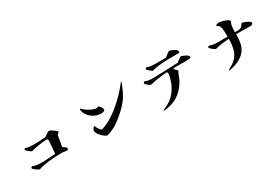

<svg xmlns="http://www.w3.org/2000/svg" viewBox="71 -1653 3859 2644"><g transform="rotate(-30 2000.0 -331.0)"><path d="M782 -470Q782 -462 768.5 -450Q755 -438 749 -433Q742 -390 735 -346.5Q728 -303 719 -259Q734 -248 749.5 -237.5Q765 -227 777 -212Q777 -199 769 -190.5Q761 -182 747 -182Q736 -182 725 -185.5Q714 -189 703 -190Q691 -192 679.5 -192Q668 -192 656 -192Q605 -192 540 -187.5Q475 -183 411 -173Q347 -163 299 -146Q292 -149 277 -157.5Q262 -166 246.5 -177Q231 -188 220 -198.5Q209 -209 209 -218Q209 -226 216 -231Q223 -236 230 -237Q249 -227 276.5 -222Q304 -217 332.5 -215.5Q361 -214 382 -214Q434 -214 485.5 -219Q537 -224 589 -225Q592 -258 595 -291Q598 -324 600 -357Q602 -376 603.5 -394Q605 -412 605 -431Q605 -439 601 -447Q597 -455 587 -455Q563 -455 529 -451.5Q495 -448 457.5 -442.5Q420 -437 386.5 -430Q353 -423 331 -415Q323 -419 304.5 -432.5Q286 -446 270 -461Q254 -476 254 -485Q254 -493 260.5 -497Q267 -501 273 -502Q299 -489 333.5 -486.5Q368 -484 396 -484Q445 -484 493.5 -487Q542 -490 590 -494Q598 -500 614 -511.5Q630 -523 646.5 -533Q663 -543 671 -543Q679 -543 685.5 -540.5Q692 -538 698 -535Q703 -533 716 -524Q729 -515 744.5 -503.5Q760 -492 771 -482.5Q782 -473 782 -470Z M1477 -416Q1477 -405 1466.5 -399Q1456 -393 1442.5 -391Q1429 -389 1420 -389Q1372 -389 1326.5 -408.5Q1281 -428 1247 -463Q1213 -498 1197 -544Q1195 -552 1192.5 -560.5Q1190 -569 1190 -576Q1190 -586 1199 -595Q1213 -577 1238 -557.5Q1263 -538 1292.5 -521.5Q1322 -505 1351.5 -494.5Q1381 -484 1404 -484Q1406 -484 1414.5 -489.5Q1423 -495 1425 -497Q1445 -484 1461 -463Q1477 -442 1477 -416ZM1875 -625Q1875 -622 1869 -607Q1863 -592 1856.5 -576.5Q1850 -561 1848 -556Q1841 -539 1833 -522Q1825 -505 1817 -488Q1786 -426 1748.5 -378.5Q1711 -331 1661 -284Q1588 -215 1512 -163Q1436 -111 1337 -85Q1321 -90 1299 -106Q1277 -122 1256.5 -144Q1236 -166 1222.5 -188.5Q1209 -211 1209 -229Q1209 -247 1221.5 -266Q1234 -285 1253 -286Q1254 -274 1265 -252Q1276 -230 1291.5 -212.5Q1307 -195 1319 -195Q1321 -195 1328.5 -197.5Q1336 -200 1339 -201Q1414 -227 1486.5 -272.5Q1559 -318 1626.5 -375.5Q1694 -433 1753.5 -496.5Q1813 -560 1861 -622Q1863 -624 1865.5 -627.5Q1868 -631 1871 -631Q1875 -631 1875 -625Z M2869 -454Q2869 -444 2858 -439.5Q2847 -435 2834.5 -433.5Q2822 -432 2815 -432Q2775 -432 2735 -432.5Q2695 -433 2654 -433Q2638 -433 2622 -432Q2606 -431 2590 -431Q2584 -431 2584 -427Q2584 -422 2595.5 -411Q2607 -400 2618.5 -388Q2630 -376 2630 -367Q2630 -364 2623 -354Q2616 -344 2614 -339Q2604 -318 2597 -295.5Q2590 -273 2579 -252Q2531 -155 2449 -88Q2367 -21 2260 -1Q2243 2 2224 5.5Q2205 9 2188 9Q2181 9 2181 2Q2181 0 2189 -3.5Q2197 -7 2199 -8Q2312 -53 2381 -135Q2450 -217 2481 -335Q2485 -350 2488.5 -365Q2492 -380 2492 -395Q2492 -404 2491 -413.5Q2490 -423 2485 -430Q2415 -426 2344.5 -416Q2274 -406 2205 -389Q2197 -393 2179.5 -405.5Q2162 -418 2147.5 -432Q2133 -446 2133 -456Q2133 -465 2142.5 -469.5Q2152 -474 2159 -476Q2182 -462 2210.5 -458.5Q2239 -455 2265 -455Q2369 -455 2473 -460Q2577 -465 2680 -469Q2697 -486 2717 -499Q2737 -512 2757 -525Q2767 -523 2785.5 -516Q2804 -509 2823 -499Q2842 -489 2855.5 -477.5Q2869 -466 2869 -454ZM2771 -591Q2771 -583 2761.5 -579.5Q2752 -576 2746 -576H2633Q2585 -576 2531 -573.5Q2477 -571 2424 -564.5Q2371 -558 2325 -544Q2318 -548 2300.5 -561.5Q2283 -575 2267.5 -589.5Q2252 -604 2252 -611Q2252 -621 2262.5 -625Q2273 -629 2280 -630Q2297 -620 2322.5 -615.5Q2348 -611 2374.5 -610Q2401 -609 2420 -609Q2458 -609 2496.5 -609Q2535 -609 2573 -610Q2592 -627 2613 -642.5Q2634 -658 2656 -671Q2668 -668 2687.5 -660.5Q2707 -653 2726 -643Q2745 -633 2758 -619.5Q2771 -606 2771 -591Z M3839 -433Q3839 -420 3826 -412Q3813 -404 3801 -404Q3769 -404 3736 -405.5Q3703 -407 3671 -407Q3646 -407 3621.5 -406.5Q3597 -406 3572 -405Q3572 -314 3554 -246Q3536 -178 3488 -129.5Q3440 -81 3350 -47Q3340 -43 3319.5 -37Q3299 -31 3278.5 -26Q3258 -21 3248 -21Q3246 -21 3241 -21.5Q3236 -22 3236 -26Q3236 -29 3238.5 -31Q3241 -33 3243 -34Q3276 -51 3306.5 -69.5Q3337 -88 3363 -115Q3402 -155 3420.5 -201.5Q3439 -248 3445.5 -299Q3452 -350 3452 -403Q3396 -399 3339.5 -391.5Q3283 -384 3228 -369Q3219 -373 3199.5 -386Q3180 -399 3163.5 -414.5Q3147 -430 3147 -439Q3147 -447 3156 -451.5Q3165 -456 3170 -458Q3187 -448 3211.5 -443.5Q3236 -439 3261.5 -437.5Q3287 -436 3306 -436Q3343 -436 3379 -436.5Q3415 -437 3452 -437Q3452 -460 3452 -482Q3452 -504 3450 -526Q3449 -547 3445 -570.5Q3441 -594 3429 -612.5Q3417 -631 3393 -638Q3393 -653 3412 -659.5Q3431 -666 3443 -666Q3455 -666 3480.5 -660.5Q3506 -655 3533.5 -645.5Q3561 -636 3580 -623Q3599 -610 3599 -595Q3599 -591 3595.5 -586.5Q3592 -582 3590 -579Q3581 -565 3577 -538Q3573 -511 3571.5 -483Q3570 -455 3570 -438Q3590 -438 3611 -438.5Q3632 -439 3651 -443Q3671 -447 3687 -468Q3703 -489 3715 -504Q3726 -502 3746 -495.5Q3766 -489 3787.5 -479Q3809 -469 3824 -457.5Q3839 -446 3839 -433Z"/></g></svg>

Font: Kaisei HarunoUmi
Style: Bold
Weight: 700
Designer: Font-Kai, 金井和夫
Foundry: KAZUO KANAI
Version: Version 5.003